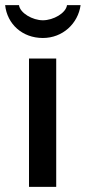

<svg xmlns="http://www.w3.org/2000/svg" viewBox="-40 -728 334 748"><path d="M179 0V-500H73V0ZM-20 -708C-12 -634 47 -580 127 -580C204 -580 264 -636 274 -708H221C217 -677 168 -649 127 -649C87 -649 38 -677 34 -708Z"/></svg>

Font: Perun Medium
Style: Regular
Weight: 500
Foundry: Copyright (c) Stefan Peev, Context Ltd, 2016
Version: Version 1.089